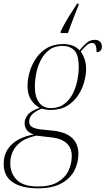

<svg xmlns="http://www.w3.org/2000/svg" viewBox="-65 -786 575 1046"><path d="M266 -616Q284 -654 309.5 -695Q335 -736 355 -766H364L363 -757Q350 -725 334.5 -685.5Q319 -646 305 -606H265ZM140 240Q54 240 4.5 207Q-45 174 -45 106Q-45 60 -22.5 26.5Q0 -7 37 -26.5Q74 -46 119 -53Q91 -63 80 -79Q69 -95 69 -115Q69 -137 85 -159Q101 -181 151 -199Q122 -214 103.5 -243.5Q85 -273 85 -318Q85 -353 96 -392.5Q107 -432 130.5 -467Q154 -502 190.5 -524Q227 -546 279 -546Q309 -546 331 -537.5Q353 -529 368 -512Q391 -539 409 -554Q427 -569 452 -569Q470 -569 480 -558.5Q490 -548 490 -532Q490 -519 483 -510.5Q476 -502 461 -502Q461 -552 438 -552Q422 -552 408 -540Q394 -528 375 -506Q385 -492 394.5 -467.5Q404 -443 404 -410Q404 -379 394 -341Q384 -303 361.5 -268Q339 -233 302 -210Q265 -187 210 -187Q197 -187 182.5 -189.5Q168 -192 161 -194Q126 -179 110 -162.5Q94 -146 94 -124Q94 -103 110 -94Q126 -85 156 -81L226 -74Q362 -58 362 53Q362 102 339.5 144.5Q317 187 268.5 213.5Q220 240 140 240ZM211 -197Q255 -197 285 -219.5Q315 -242 332 -276.5Q349 -311 356.5 -349Q364 -387 364 -419Q364 -488 339.5 -512Q315 -536 276 -536Q233 -536 204 -514.5Q175 -493 157.5 -459Q140 -425 132.5 -386.5Q125 -348 125 -315Q125 -256 148.5 -226.5Q172 -197 211 -197ZM142 230Q209 230 249.5 206Q290 182 308 144Q326 106 326 64Q326 20 298 -5.5Q270 -31 220 -37L133 -47Q61 -32 26 7.5Q-9 47 -9 105Q-9 158 26.5 194Q62 230 142 230Z"/></svg>

Font: Noto Serif Display SemiCondensed ExtraLight
Style: Italic
Weight: 200
Width: 4
Italic angle: -12°
Designer: Monotype Design Team
Foundry: Monotype Imaging Inc.
Version: Version 2.009